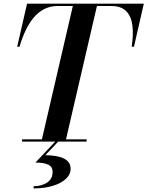

<svg xmlns="http://www.w3.org/2000/svg" viewBox="-20 -770 802 1044"><path d="M205 0 379 -750H510L336 0ZM100 0V-12.5H451V0ZM73.5 -516 127 -750H762L708.5 -516H696Q706 -579.5 700.2 -629.5Q694.5 -679.5 667 -708.5Q639.5 -737.5 584 -737.5H295Q253.5 -737.5 220.8 -720.8Q188 -704 163 -674Q138 -644 119 -603.8Q100 -563.5 86 -516ZM163 254.5V242.5Q206 242.5 236 222.8Q266 203 266 165.5Q266 136 241.5 125Q217 114 172.5 114L285 -5H301L226.5 74Q266.5 74.5 297.5 81.5Q328.5 88.5 346.2 104.5Q364 120.5 364 147Q364 179 337.5 203.2Q311 227.5 265.5 241Q220 254.5 163 254.5Z"/></svg>

Font: Bodoni Moda 18pt SemiBold
Style: Italic
Weight: 600
Italic angle: -13°
Designer: Owen Earl
Foundry: indestructible type
Version: Version 2.005